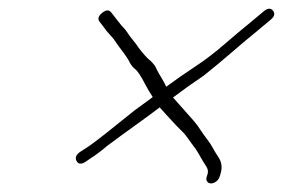

<svg xmlns="http://www.w3.org/2000/svg" viewBox="-20 -508 659 447"><path d="M471.3 -81C475.3 -81 479.3 -82.5 483.3 -85.5C487.2 -88.5 489.8 -92 491.1 -96L493.3 -103C498 -117.7 496.2 -131 488 -143C483.4 -149.7 479.3 -156.5 475.5 -163.5C471.7 -170.5 467.2 -177.3 462 -184C456.8 -190.7 451.8 -197.7 447.1 -205C442.5 -212.3 436.9 -219.7 430.6 -227.2C424.3 -234.6 412.8 -247.1 397.5 -264.5C391.4 -271.5 386.5 -277 382.8 -281C404.7 -297.7 428.6 -314.7 454.4 -332C476.2 -349.3 497.7 -367.2 518.8 -385.5C539.9 -403.8 560.4 -421 580.1 -437L610 -462C619 -469.3 620.9 -476.3 615.7 -483C610.5 -489.7 603.4 -489.3 594.4 -482L564.5 -457C544.7 -441 524.3 -423.8 503.1 -405.5C482 -387.2 459.9 -369.8 435.1 -353.5C410.3 -337.2 387.6 -321.3 366.9 -306C363.6 -313.8 358.3 -323.4 351.1 -335C347.8 -340.3 344.7 -346.3 341.8 -353C337.3 -359.7 332.6 -364.9 327.7 -368.7C322.9 -372.5 314.1 -381.9 302.6 -397C299.7 -401.7 295.4 -407.5 289.6 -414.5C283.8 -421.5 279.5 -427.3 276.7 -432C273.8 -436.7 269.1 -442.3 262.5 -449L239 -479C233.8 -485.7 226.7 -485.3 217.7 -478C208.7 -470.7 206.8 -463.7 212.1 -457L219.9 -447C224.9 -439.7 230.4 -432.8 236.4 -426.5C242.4 -420.2 246.7 -414.8 249.3 -410.5C252 -406.2 256.1 -400.3 261.8 -393C271.7 -380.2 278.5 -370 282.1 -362.5C284.6 -357.5 288.2 -352.7 293.3 -348.2C299.7 -343.7 307.9 -331.7 317.8 -312.2C322.5 -303 328.4 -292.9 335.6 -282C320.3 -270.7 306.2 -260.3 293.3 -251C238.2 -206.8 202.6 -177.5 179.9 -163L167.4 -155C157.3 -148.3 154.2 -141.2 158.1 -133.5C162 -125.8 168.9 -125 178.8 -131L191.7 -140C201.6 -146 214.2 -155.5 229.7 -168.5C246.7 -181.5 273.6 -200.8 309.2 -226.5C325.4 -238.2 339.6 -248.7 351.7 -258C354.8 -254.7 362.4 -246.3 374.4 -233C386.5 -219.7 395.8 -209.8 402.6 -203.5C409.3 -197.2 414.5 -190.5 419.3 -183.5C424.1 -176.5 429.1 -169.7 434.3 -163C438.9 -156.3 443 -149.5 446.8 -142.5C450.6 -135.5 454.8 -128.7 459.3 -122C463.9 -115.3 465.2 -109 463.3 -103L461.1 -96C459.8 -92 460.2 -88.5 462.3 -85.5C464.3 -82.5 467.3 -81 471.3 -81Z"/></svg>

Font: Proton
Style: ExBdExtSuIt
Weight: 500
Version: Version 1.017